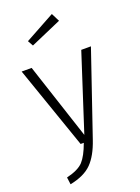

<svg xmlns="http://www.w3.org/2000/svg" viewBox="-180 -858 828 1138"><g transform="rotate(-20 234.0 -289.0)"><path d="M452.1 -522.9 272.9 2Q242.2 92.8 196 139.4Q149.9 186 59.1 204.1L53.2 159.2Q128.4 141.1 159.2 107.7Q189.9 74.2 216.8 0H196.8L15.1 -522.9H78.1L235.8 -43L391.1 -522.9ZM326.2 -730 130.9 -645 111.8 -679.2 299.8 -782.2Z"/></g></svg>

Font: FiraSans-Light
Style: Regular
Weight: 300
Designer: Carrois Corporate & Edenspiekermann AG
Foundry: Carrois Corporate GbR & Edenspiekermann AG
Version: Version 3.106;PS 003.106;hotconv 1.0.70;makeotf.lib2.5.58329